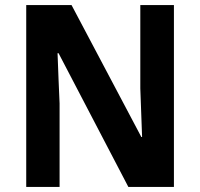

<svg xmlns="http://www.w3.org/2000/svg" viewBox="-20 -734 786 754"><path d="M663 0V-714H531V-387C533 -326 535 -272 538 -196H535L261 -714H83V0H214V-328C211 -389 209 -449 206 -525H210L484 0Z"/></svg>

Font: Noto Sans Malayalam SemiCondensed
Style: Bold
Weight: 700
Width: 4
Designer: Jelle Bosma - Monotype Design Team
Foundry: Monotype Imaging Inc.
Version: Version 2.104